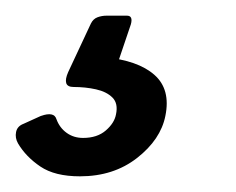

<svg xmlns="http://www.w3.org/2000/svg" viewBox="-95 -24 301 245"><path d="M116 124Q110 154 80 177.5Q50 201 7 201Q-25 201 -43.5 188.5Q-62 176 -72 159Q-76 152 -74.5 144.5Q-73 137 -65 134L-43 124Q-26 118 -23 128Q-19 139 -10 145.5Q-1 152 11 152Q29 152 40 142.5Q51 133 53 122Q56 108 48.5 100.5Q41 93 27.5 90Q14 87 -1 87Q-9 87 -10.5 82Q-12 77 -8 68L21 6Q24 0 29.5 -2Q35 -4 41 -4H67Q75 -4 72 7L50 72L38 49Q81 53 102 71.5Q123 90 116 124Z"/></svg>

Font: Glory SemiBold
Style: Italic
Weight: 600
Italic angle: -12°
Designer: Robert Leuschke
Foundry: Robert Leuschke
Version: Version 1.011